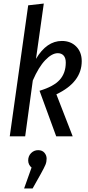

<svg xmlns="http://www.w3.org/2000/svg" viewBox="-20 -769 497 1083"><path d="M183 -437Q243 -538 329 -538Q379 -538 410 -506.5Q441 -475 441 -424Q441 -305 298 -237L390 0H297L203 -257Q283 -281 317 -319Q351 -357 351 -416Q351 -442 339 -455.5Q327 -469 306 -469Q273 -469 235.5 -430Q198 -391 165 -315L122 0H35L139 -739L227 -749ZM243 126Q243 144 236.5 160Q230 176 210 212L164 294H116L158 176Q149 169 144 158.5Q139 148 139 136Q139 111 155.5 94.5Q172 78 195 78Q218 78 230.5 92.5Q243 107 243 126Z"/></svg>

Font: Fira Sans Compressed
Style: Italic
Weight: 400
Width: 1
Italic angle: -8°
Designer: bBox Type GmbH & Carrois Corporate GbR & Edenspiekermann AG
Foundry: bBox Type GmbH & Carrois Corporate GbR & Edenspiekermann AG
Version: Version 4.301